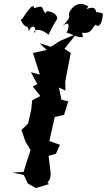

<svg xmlns="http://www.w3.org/2000/svg" viewBox="-20 -922 539 968"><path d="M219 0 232 -20 236 -45 225 -136 262 -147 282 -192 229 -211 256 -332 303 -343 324 -411 290 -419 277 -481 310 -465 309 -509 317 -554 337 -655 305 -676 365 -751 283 -716 236 -686 180 -704 215 -670 146 -655 181 -546 136 -558 168 -498 145 -486 183 -438 142 -416 138 -373 122 -299 88 -267 108 -209 134 -165 113 -101 99 -55 42 -52 100 -40 120 3 161 26 228 6ZM157 -758C141 -757 164 -795 225 -747C245 -790 249 -796 268 -826C274 -860 198 -880 211 -851C185 -882 207 -899 153 -881C148 -890 149 -914 93 -828C69 -818 117 -824 84 -822C112 -765 121 -807 125 -764C138 -798 157 -790 158 -774ZM394 -757C444 -750 442 -782 463 -798C469 -784 495 -787 499 -853C486 -860 455 -866 465 -853C466 -916 392 -854 426 -889C393 -911 361 -905 339 -875C307 -830 360 -857 294 -789C346 -836 321 -748 311 -760C372 -738 369 -733 398 -735Z"/></svg>

Font: Asimov Aggro
Style: It
Weight: 500
Designer: Google
Version: Version 2.000980; 2014